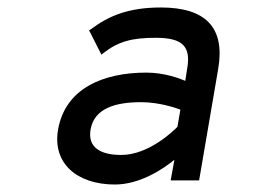

<svg xmlns="http://www.w3.org/2000/svg" viewBox="-20 -482 683 513"><path d="M218 -401 251 -336 256 -340C297 -372 334 -381 396 -381C467 -381 491 -359 480 -298L475 -266C461 -272 420 -288 371 -288C256 -288 154 -246 135 -135C120 -46 185 11 287 11C357 11 420 -34 446 -55L436 0H512L563 -298C582 -409 529 -462 410 -462C324 -462 271 -440 223 -404ZM222 -136C232 -193 289 -209 357 -209C405 -209 449 -194 462 -189L454 -143C444 -133 378 -68 304 -68C247 -68 214 -89 222 -136Z"/></svg>

Font: Charger Monospace
Style: Regular
Weight: 400
Designer: Jasper
Foundry: Cannot Into Space Fonts
Version: Version 0.980